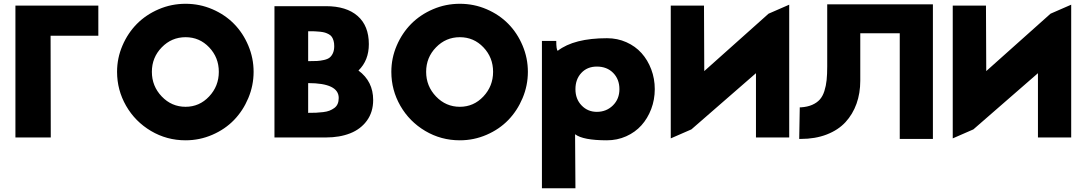

<svg xmlns="http://www.w3.org/2000/svg" viewBox="-20 -731 5776 1021"><path d="M62 0V-701.2H502.9V-541H249L250 0Z M602.5 -349.1Q602.5 -421.9 631.1 -488.5Q659.7 -555.2 708 -604Q756.3 -652.8 824 -681.9Q891.6 -710.9 966.8 -710.9Q1042 -710.9 1109.4 -681.9Q1176.8 -652.8 1224.6 -604Q1272.5 -555.2 1300.5 -488.5Q1328.6 -421.9 1328.6 -349.1Q1328.6 -276.4 1300.5 -209.5Q1272.5 -142.6 1224.6 -93Q1176.8 -43.5 1109.1 -14.2Q1041.5 15.1 966.8 15.1Q866.7 15.1 782.7 -34.7Q698.7 -84.5 650.6 -168.2Q602.5 -252 602.5 -349.1ZM966.8 -163.1Q1040.5 -163.1 1092 -218Q1143.6 -272.9 1143.6 -349.1Q1143.6 -425.3 1092.3 -479.2Q1041 -533.2 966.8 -533.2Q892.6 -533.2 840.1 -479.2Q787.6 -425.3 787.6 -349.1Q787.6 -272.9 840.1 -218Q892.6 -163.1 966.8 -163.1Z M1439.5 0V-698.2H1713.4Q1822.3 -698.2 1881.8 -646Q1941.4 -593.8 1941.4 -496.1Q1941.4 -409.7 1886.2 -356Q1964.4 -298.3 1964.4 -199.2Q1964.4 -135.3 1931.2 -89.6Q1897.9 -43.9 1842 -22Q1786.1 0 1713.4 0ZM1618.7 -130.9Q1643.6 -130.9 1660.6 -131.6Q1677.7 -132.3 1698.2 -134.8Q1718.8 -137.2 1732.2 -142.6Q1745.6 -147.9 1757.6 -156.5Q1769.5 -165 1775.4 -178.5Q1781.2 -191.9 1781.2 -210Q1781.2 -289.1 1618.7 -289.1ZM1618.7 -405.8Q1647.9 -405.8 1665.8 -406.7Q1683.6 -407.7 1703.1 -412.1Q1722.7 -416.5 1733.2 -425Q1743.7 -433.6 1750.5 -448.7Q1757.3 -463.9 1757.3 -485.8Q1757.3 -502 1753.9 -513.9Q1750.5 -525.9 1744.9 -534.4Q1739.3 -543 1729 -548.6Q1718.8 -554.2 1708.7 -557.4Q1698.7 -560.5 1682.6 -562.3Q1666.5 -564 1653.1 -564.5Q1639.6 -564.9 1618.7 -564.9Z M2061 -349.1Q2061 -421.9 2089.6 -488.5Q2118.2 -555.2 2166.5 -604Q2214.8 -652.8 2282.5 -681.9Q2350.1 -710.9 2425.3 -710.9Q2500.5 -710.9 2567.9 -681.9Q2635.3 -652.8 2683.1 -604Q2731 -555.2 2759 -488.5Q2787.1 -421.9 2787.1 -349.1Q2787.1 -276.4 2759 -209.5Q2731 -142.6 2683.1 -93Q2635.3 -43.5 2567.6 -14.2Q2500 15.1 2425.3 15.1Q2325.2 15.1 2241.2 -34.7Q2157.2 -84.5 2109.1 -168.2Q2061 -252 2061 -349.1ZM2425.3 -163.1Q2499 -163.1 2550.5 -218Q2602.1 -272.9 2602.1 -349.1Q2602.1 -425.3 2550.8 -479.2Q2499.5 -533.2 2425.3 -533.2Q2351.1 -533.2 2298.6 -479.2Q2246.1 -425.3 2246.1 -349.1Q2246.1 -272.9 2298.6 -218Q2351.1 -163.1 2425.3 -163.1Z M2861.8 270V-513.2H2938Q2938 -466.8 2945.8 -460.9Q3032.7 -527.8 3208 -527.8Q3263.2 -527.8 3310.8 -506.6Q3358.4 -485.4 3391.4 -448.7Q3424.3 -412.1 3443.1 -362.3Q3461.9 -312.5 3461.9 -256.8Q3461.9 -201.2 3442.9 -151.1Q3423.8 -101.1 3390.9 -64.5Q3357.9 -27.8 3310.1 -6.3Q3262.2 15.1 3207 15.1Q3080.6 15.1 3038.1 -17.1L3040 270ZM3153.8 -136.2Q3204.6 -136.2 3239.3 -170.4Q3273.9 -204.6 3273.9 -256.8Q3273.9 -309.6 3240.7 -343.3Q3207.5 -377 3153.8 -377Q3103 -377 3071.5 -343.3Q3040 -309.6 3040 -256.8Q3040 -204.1 3072.8 -170.2Q3105.5 -136.2 3153.8 -136.2Z M3546.9 4.9V-701.2H3723.6L3725.1 -353L4066.9 -658.2L4176.8 -706.1V0H4000V-341.8L3656.7 -43Z M4230 7.8 4232.9 -160.2H4239.7Q4274.4 -162.6 4299.3 -173.6Q4324.2 -184.6 4339.6 -201.9Q4355 -219.2 4363.8 -246.8Q4372.6 -274.4 4375.7 -304.9Q4378.9 -335.4 4378.9 -377.9V-708H4940.9V7.8H4764.6V-554.2H4554.7V-301.8Q4554.7 -235.4 4534.7 -179.4Q4514.6 -123.5 4476.1 -81.5Q4437.5 -39.6 4376.5 -15.9Q4315.4 7.8 4237.8 7.8Z M5046.4 4.9V-701.2H5223.1L5224.6 -353L5566.4 -658.2L5676.3 -706.1V0H5499.5V-341.8L5156.2 -43Z"/></svg>

Font: Hussar Preview
Style: Bold
Weight: 700
Foundry: Cannot Into Space Fonts, PlusOne Fonts
Version: Version 2.29RC2 "Millennial"